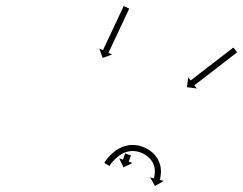

<svg xmlns="http://www.w3.org/2000/svg" viewBox="-20 -572 798 630"><path d="M403.3 -542.1C403.5 -542.7 403.8 -543.2 404.1 -543.8L385.9 -552.3C385.7 -551.7 385.4 -551.2 385.2 -550.6C384.5 -549.1 383.7 -547.6 383 -546C381.9 -543.6 380.8 -541.3 379.7 -538.9C378.2 -535.8 376.8 -532.7 375.3 -529.6C373.6 -525.9 371.9 -522.3 370.1 -518.6C368.2 -514.5 366.3 -510.4 364.4 -506.3C362.3 -502 360.3 -497.6 358.2 -493.2C356.1 -488.7 354 -484.2 351.9 -479.7C349.8 -475.2 347.6 -470.7 345.5 -466.2C343.5 -461.8 341.4 -457.4 339.4 -453.1C337.4 -449 335.5 -444.9 333.6 -440.8C331.9 -437.1 330.2 -433.5 328.4 -429.8C327 -426.7 325.5 -423.6 324.1 -420.5C323 -418.2 321.8 -415.8 320.7 -413.4C320 -411.9 319.3 -410.3 318.6 -408.8C318.3 -408.2 318.1 -407.7 317.8 -407.2L305.9 -412.8L317 -381.9L347.8 -393L335.9 -398.6C336.2 -399.2 336.4 -399.7 336.7 -400.3C337.4 -401.8 338.1 -403.3 338.8 -404.9C339.9 -407.3 341.1 -409.7 342.2 -412C343.6 -415.1 345.1 -418.2 346.5 -421.3C348.3 -425 350 -428.6 351.7 -432.3C353.6 -436.4 355.5 -440.5 357.5 -444.6C359.5 -448.9 361.6 -453.3 363.6 -457.7C365.7 -462.2 367.9 -466.7 370 -471.2C372.1 -475.7 374.2 -480.2 376.3 -484.7C378.4 -489.1 380.4 -493.5 382.5 -497.8C384.4 -501.9 386.3 -506 388.2 -510.1C390 -513.8 391.7 -517.4 393.4 -521.1C394.9 -524.2 396.3 -527.3 397.8 -530.4C398.9 -532.8 400 -535.1 401.1 -537.5C401.8 -539.1 402.6 -540.6 403.3 -542.1ZM756.4 -399C757 -399.5 757.5 -399.9 758 -400.3L745.8 -416.1C745.3 -415.7 744.7 -415.3 744.2 -414.9C742.7 -413.7 741.2 -412.6 739.8 -411.5C737.5 -409.7 735.2 -407.9 732.9 -406.1C729.9 -403.8 726.9 -401.5 723.9 -399.2C720.4 -396.5 716.8 -393.7 713.3 -391C709.3 -388 705.4 -384.9 701.4 -381.9C697.2 -378.6 693 -375.4 688.8 -372.1C684.4 -368.8 680.1 -365.4 675.7 -362C671.4 -358.7 667 -355.3 662.6 -352C658.4 -348.7 654.2 -345.4 650 -342.2C646 -339.1 642.1 -336.1 638.1 -333.1C634.6 -330.3 631.1 -327.6 627.5 -324.9C624.5 -322.6 621.6 -320.3 618.6 -318C616.3 -316.2 614 -314.4 611.7 -312.6C610.2 -311.5 608.7 -310.3 607.2 -309.2C606.7 -308.8 606.2 -308.4 605.6 -308L597.6 -318.4L593.4 -285.9L625.9 -281.7L617.9 -292.1C618.4 -292.6 618.9 -293 619.4 -293.4C620.9 -294.5 622.4 -295.6 623.9 -296.8C626.2 -298.6 628.5 -300.3 630.8 -302.1C633.8 -304.4 636.8 -306.7 639.8 -309C643.3 -311.8 646.8 -314.5 650.4 -317.2C654.3 -320.3 658.3 -323.3 662.2 -326.4C666.4 -329.6 670.6 -332.9 674.9 -336.1C679.2 -339.5 683.6 -342.8 687.9 -346.2C692.3 -349.6 696.6 -352.9 701 -356.3C705.2 -359.5 709.4 -362.8 713.7 -366.1C717.6 -369.1 721.5 -372.1 725.5 -375.2C729 -377.9 732.6 -380.6 736.1 -383.4C739.1 -385.7 742.1 -388 745.1 -390.3C747.4 -392.1 749.7 -393.8 752 -395.6C753.5 -396.8 754.9 -397.9 756.4 -399ZM409.5 -61.8C409.5 -61.9 409.5 -62 409.6 -62.1L390.7 -68.7C390.7 -68.6 390.6 -68.6 390.6 -68.5C390.5 -68.3 390.5 -68.1 390.4 -67.8C390.3 -67.5 390.2 -67.2 390 -66.8C389.9 -66.4 389.7 -66 389.6 -65.5C389.4 -65 389.2 -64.5 389 -64C388.8 -63.4 388.6 -62.8 388.4 -62.2C388.2 -61.6 388 -61 387.8 -60.4C387.5 -59.7 387.3 -59.1 387.1 -58.5C386.9 -57.8 386.6 -57.2 386.4 -56.6C386.2 -55.9 386 -55.3 385.8 -54.7C385.6 -54.1 385.3 -53.6 385.1 -53C385 -52.5 384.8 -51.9 384.6 -51.4C384.4 -51 384.3 -50.5 384.1 -50.1C384 -49.8 383.9 -49.4 383.8 -49.1C383.7 -48.9 383.6 -48.7 383.5 -48.4C383.5 -48.4 383.5 -48.3 383.5 -48.2L371 -52.6L385.2 -23L414.7 -37.2L402.3 -41.6C402.4 -41.6 402.4 -41.7 402.4 -41.8C402.5 -42 402.6 -42.2 402.6 -42.4C402.8 -42.8 402.9 -43.1 403 -43.5C403.1 -43.9 403.3 -44.3 403.5 -44.8C403.6 -45.3 403.8 -45.8 404 -46.3C404.2 -46.9 404.4 -47.5 404.6 -48.1C404.8 -48.7 405 -49.3 405.3 -49.9C405.5 -50.5 405.7 -51.2 405.9 -51.8C406.2 -52.5 406.4 -53.1 406.6 -53.7C406.8 -54.3 407.1 -55 407.3 -55.6C407.5 -56.2 407.7 -56.7 407.9 -57.3C408.1 -57.8 408.2 -58.3 408.4 -58.9C408.6 -59.3 408.7 -59.7 408.9 -60.2C409 -60.5 409.1 -60.9 409.3 -61.2C409.3 -61.4 409.4 -61.6 409.5 -61.8ZM324 -40.6C323.4 -39.6 322.8 -38.6 322.2 -37.7L339.2 -27.2C339.8 -28.1 340.3 -28.9 340.9 -29.8C340.9 -29.8 340.8 -29.7 340.8 -29.7C340.8 -29.7 340.8 -29.6 340.8 -29.6C342 -31.5 343.3 -33.4 344.7 -35.2C344.7 -35.2 344.6 -35.2 344.6 -35.2C344.6 -35.1 344.5 -35.1 344.5 -35.1C346.6 -37.8 348.8 -40.5 351 -43.1C351 -43.1 351 -43.1 350.9 -43C350.9 -43 350.8 -42.9 350.8 -42.9C353.8 -46.3 357 -49.5 360.2 -52.6C360.2 -52.6 360.1 -52.6 360.1 -52.5C360 -52.4 359.9 -52.4 359.9 -52.4C364 -56 368.3 -59.5 372.8 -62.7C372.8 -62.7 372.7 -62.6 372.5 -62.5C372.4 -62.4 372.3 -62.4 372.3 -62.4C377.7 -65.8 383.5 -68.9 389.4 -71.6C389.4 -71.6 389.2 -71.5 389 -71.4C388.8 -71.3 388.6 -71.3 388.6 -71.3C395.5 -73.7 402.7 -75.4 409.9 -76.5C409.9 -76.5 409.7 -76.5 409.4 -76.4C409.1 -76.4 408.9 -76.4 408.9 -76.4C416.5 -76.7 424.3 -76.1 431.8 -74.7C431.8 -74.7 431.6 -74.7 431.4 -74.8C431.2 -74.8 431 -74.9 431 -74.9C437.9 -73 444.7 -70.5 451.2 -67.5C451.2 -67.5 451 -67.6 450.8 -67.7C450.6 -67.8 450.5 -67.8 450.5 -67.8C456.7 -64.3 462.7 -60.2 468.2 -55.6C468.2 -55.6 468 -55.8 467.8 -56C467.6 -56.1 467.4 -56.3 467.4 -56.3C472.5 -51.2 477 -45.6 480.8 -39.5C480.8 -39.5 480.7 -39.7 480.6 -40C480.4 -40.2 480.3 -40.5 480.3 -40.5C483.2 -34.5 485.6 -28.3 487.2 -21.8C487.2 -21.8 487.1 -22.1 487.1 -22.3C487 -22.5 487 -22.8 487 -22.8C487.8 -17.4 488.2 -12.1 488.2 -6.7C488.2 -6.7 488.2 -6.8 488.2 -7C488.2 -7.1 488.2 -7.2 488.2 -7.2C488 -3.4 487.6 0.4 487 4.2C487 4.2 487 4.1 487.1 4C487.1 3.9 487.1 3.8 487.1 3.8C486.6 6.2 486.2 8.5 485.6 10.9C485.6 10.9 485.6 10.8 485.6 10.8C485.6 10.7 485.6 10.7 485.6 10.7C485.4 11.5 485.2 12.4 485 13.2L472.3 9.8L488.6 38.2L517 21.8L504.3 18.4C504.5 17.5 504.8 16.6 505 15.7C505 15.7 505 15.7 505 15.6C505 15.6 505 15.6 505 15.6C505.7 12.9 506.2 10.2 506.7 7.6C506.7 7.6 506.8 7.5 506.8 7.4C506.8 7.3 506.8 7.2 506.8 7.2C507.5 2.9 507.9 -1.6 508.2 -6C508.2 -6 508.2 -6.1 508.2 -6.2C508.2 -6.4 508.2 -6.5 508.2 -6.5C508.3 -12.9 507.7 -19.4 506.8 -25.7C506.8 -25.7 506.7 -26 506.7 -26.2C506.6 -26.4 506.6 -26.7 506.6 -26.7C504.6 -34.5 501.8 -42 498.3 -49.2C498.3 -49.2 498.1 -49.5 498 -49.7C497.9 -50 497.7 -50.2 497.7 -50.2C493.1 -57.5 487.7 -64.2 481.7 -70.3C481.7 -70.3 481.5 -70.5 481.3 -70.7C481.2 -70.8 481 -71 481 -71C474.5 -76.3 467.6 -81.1 460.3 -85.2C460.3 -85.2 460.1 -85.3 459.9 -85.4C459.8 -85.5 459.6 -85.6 459.6 -85.6C452.1 -89.1 444.3 -91.9 436.3 -94.2C436.3 -94.2 436.1 -94.2 435.9 -94.3C435.7 -94.3 435.5 -94.4 435.5 -94.4C426.5 -96 417.3 -96.7 408.1 -96.4C408.1 -96.4 407.8 -96.4 407.6 -96.3C407.3 -96.3 407 -96.3 407 -96.3C398.5 -95 390.1 -93 381.9 -90.1C381.9 -90.1 381.7 -90 381.5 -90C381.3 -89.9 381.1 -89.8 381.1 -89.8C374.4 -86.7 367.8 -83.2 361.5 -79.2C361.5 -79.2 361.4 -79.1 361.3 -79C361.1 -79 361 -78.9 361 -78.9C356 -75.2 351.2 -71.4 346.6 -67.3C346.6 -67.3 346.5 -67.2 346.4 -67.1C346.4 -67.1 346.3 -67 346.3 -67C342.7 -63.5 339.2 -59.9 335.9 -56.2C335.9 -56.2 335.9 -56.2 335.8 -56.1C335.8 -56.1 335.7 -56 335.7 -56C333.3 -53.1 330.9 -50.2 328.6 -47.1C328.6 -47.1 328.6 -47.1 328.5 -47.1C328.5 -47 328.5 -47 328.5 -47C327 -44.9 325.5 -42.8 324.1 -40.7C324.1 -40.7 324.1 -40.7 324.1 -40.6C324 -40.6 324 -40.6 324 -40.6Z"/></svg>

Font: FRB American Cursive Just Arrows Extrabold
Style: Bold Italic
Weight: 800
Italic angle: -25°
Version: Version 2.0;Modular Font Editor K font №1